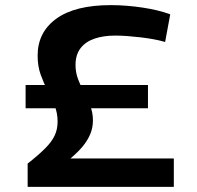

<svg xmlns="http://www.w3.org/2000/svg" viewBox="-20 -730 769 750"><path d="M88 0V-91Q130 -124 156 -150Q182 -176 193.5 -200.5Q205 -225 205 -255Q205 -289 193 -318Q181 -347 166 -376Q151 -405 139 -438Q127 -471 127 -513Q127 -604 200 -657Q273 -710 413 -710Q444 -710 475 -707.5Q506 -705 536 -700.5Q566 -696 593.5 -689.5Q621 -683 645 -674L625 -566Q605 -572 580.5 -576.5Q556 -581 530.5 -584Q505 -587 479.5 -589Q454 -591 430 -591Q384 -591 349 -579Q314 -567 294.5 -541.5Q275 -516 275 -476Q275 -447 285 -420.5Q295 -394 308.5 -368.5Q322 -343 332.5 -316.5Q343 -290 343 -260Q343 -231 332.5 -206Q322 -181 303 -158Q284 -135 255 -111H659V0ZM80 -307V-398H558V-307Z"/></svg>

Font: Georama SemiExpanded SemiBold
Style: Regular
Weight: 600
Width: 6
Designer: Jean-Baptiste Levee
Foundry: Production Type
Version: Version 1.001